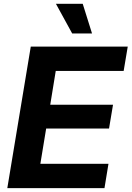

<svg xmlns="http://www.w3.org/2000/svg" viewBox="-20 -967 677 987"><path d="M17.6 0 138.2 -727.5H636.7L615.7 -602.5H266.6L238.3 -428.7H561L540.5 -306.2H217.3L187.5 -125H537.6L517.1 0ZM351.1 -794.9 267.6 -947.3H405.3L453.1 -794.9Z"/></svg>

Font: Inter 20pt
Style: Bold Italic
Weight: 700
Italic angle: -9.3988°
Version: Version 4.001;git-66647c0bb